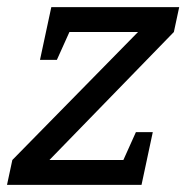

<svg xmlns="http://www.w3.org/2000/svg" viewBox="-41 -520 524 540"><path d="M463 -500 448 -430 98 -70H372L357 0H-21.3L-6.3 -70L347.2 -430H88.8L103.8 -500ZM388.7 -148.3 357 0H274.5L341.2 -148.3ZM71.5 -351.7 103.3 -500H185.8L119 -351.7Z"/></svg>

Font: Epunda Slab Light
Style: Italic
Weight: 300
Italic angle: -12°
Designer: Simon Atzbach
Foundry: typofactur
Version: Version 1.102